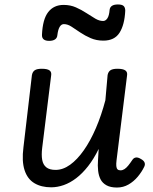

<svg xmlns="http://www.w3.org/2000/svg" viewBox="-20 -823 686 860"><path d="M209 16Q165 16 134 -2.5Q103 -21 90 -61Q77 -101 85 -163L123 -487Q126 -502 136 -508.5Q146 -515 167 -515Q192 -515 202 -507.5Q212 -500 209 -484L169 -161Q165 -129 169 -107Q173 -85 187.5 -73.5Q202 -62 229 -62Q262 -62 294 -85Q326 -108 355.5 -150Q385 -192 409.5 -249Q434 -306 452 -374L462 -487Q465 -502 475 -508.5Q485 -515 506 -515Q531 -515 541.5 -507.5Q552 -500 549 -484L502 -105Q500 -89 501 -79Q502 -69 506.5 -64.5Q511 -60 520 -60Q529 -60 537.5 -65.5Q546 -71 554.5 -81.5Q563 -92 573 -107Q579 -116 588.5 -117.5Q598 -119 611 -111Q624 -104 627.5 -95Q631 -86 626 -76Q615 -53 597 -31.5Q579 -10 555.5 3.5Q532 17 504 17Q475 17 457 7Q439 -3 430.5 -19.5Q422 -36 419.5 -58.5Q417 -81 419 -106L422 -156Q400 -111 374.5 -78.5Q349 -46 321.5 -25Q294 -4 265.5 6Q237 16 209 16ZM200 -640Q167 -640 168 -667Q171 -737 196 -769Q221 -801 265 -801Q295 -801 320 -790Q345 -779 367 -764.5Q389 -750 407 -739.5Q425 -729 442 -729Q453 -729 461 -741Q469 -753 471 -779Q474 -803 508 -803Q527 -803 534 -796Q541 -789 541 -775Q538 -712 515.5 -676.5Q493 -641 443 -641Q412 -641 386.5 -652Q361 -663 339.5 -677.5Q318 -692 300.5 -703.5Q283 -715 266 -715Q255 -715 247.5 -703Q240 -691 237 -666Q236 -653 226.5 -646.5Q217 -640 200 -640Z"/></svg>

Font: Playwrite GB S
Style: Italic
Weight: 400
Italic angle: -7°
Designer: Veronika Burian, José Scaglione
Foundry: TypeTogether
Version: Version 1.000